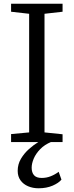

<svg xmlns="http://www.w3.org/2000/svg" viewBox="-20 -763 396 1031"><path d="M136.5 -52V-689L39.5 -700V-743H316V-700L219 -689V-52L316 -42V0H39.5V-43ZM187 248Q156.5 248 131 237.2Q105.5 226.5 90.2 205.5Q75 184.5 75 154.5Q75 119 92.5 89.5Q110 60 136 37Q162 14 187 -1L217 -5L255 -1Q219 14 195.8 38Q172.5 62 161.2 88.5Q150 115 150 137.5Q150 163.5 162.8 178Q175.5 192.5 204 192.5Q230 192.5 253 183.2Q276 174 295 159.5L310 201.5Q295.5 219.5 262.8 233.8Q230 248 187 248Z"/></svg>

Font: Merriweather Light 18pt Light
Style: Regular
Weight: 300
Version: Version 2.100